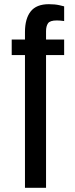

<svg xmlns="http://www.w3.org/2000/svg" viewBox="-20 -892 358 912"><path d="M98.6 0H198.7V-630.4H284.7V-704.1H198.7V-743.7C198.7 -759.6 201.8 -772.1 208 -781.2C214.2 -790.4 228.2 -794.9 250 -794.9C260.1 -794.9 271.6 -793.9 284.7 -792V-861.8C283.4 -862.5 275.7 -864.3 261.7 -867.4C247.7 -870.5 231.1 -872.1 211.9 -872.1C172.5 -872.1 143.8 -860.6 125.7 -837.6C107.7 -814.7 98.6 -782.1 98.6 -739.7V-704.1H35.6V-630.4H98.6Z"/></svg>

Font: Antonio
Style: Regular
Weight: 400
Designer: Vernon Adams
Foundry: Vernon Adams
Version: Version 1.002